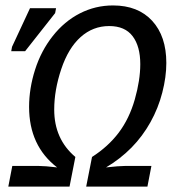

<svg xmlns="http://www.w3.org/2000/svg" viewBox="-20 -689 640 709"><path d="M397.5 -668.9Q489.7 -668.9 542 -612.1Q594.2 -555.2 594.2 -456.5Q594.2 -404.8 579.3 -347.2Q564.5 -289.6 535.6 -237.8Q506.8 -186 465.6 -144Q424.3 -102.1 371.6 -70.8Q419.9 -76.2 441.4 -76.2H539.1L524.4 0H298.3L319.8 -109.4Q379.4 -147.5 418.5 -199.2Q457.5 -251 477.8 -322Q498 -393.1 498 -452.1Q498 -518.1 469.7 -555.4Q441.4 -592.8 383.3 -592.8Q323.2 -592.8 277.8 -552.2Q232.4 -511.7 206.3 -434.1Q180.2 -356.4 180.2 -284.2Q180.2 -175.3 258.3 -109.4L236.8 0H10.7L25.4 -76.2H123Q146 -76.2 190.9 -70.8Q87.4 -150.4 87.4 -294.4Q87.4 -362.3 109.6 -431.9Q131.8 -501.5 174.8 -555.9Q217.8 -610.4 274.9 -639.6Q332 -668.9 397.5 -668.9ZM21.5 -500 24.4 -516.1 90.8 -658.7H187L183.6 -640.6L72.8 -500Z"/></svg>

Font: Liberation Mono
Style: Italic
Weight: 400
Italic angle: -12°
Monospace: yes
Designer: Steve Matteson
Foundry: Ascender Corporation
Version: Version 2.1.5